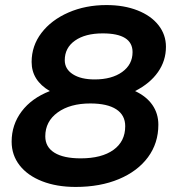

<svg xmlns="http://www.w3.org/2000/svg" viewBox="-20 -729 690 759"><path d="M26 -169Q26 -236 65.5 -288.5Q105 -341 177 -369Q105 -411 105 -484Q105 -548 144 -599Q183 -650 250.5 -679.5Q318 -709 401 -709Q470 -709 523.5 -688Q577 -667 606.5 -629.5Q636 -592 636 -544Q636 -489 604.5 -444Q573 -399 514 -369Q559 -348 582.5 -314Q606 -280 606 -236Q606 -163 565 -107.5Q524 -52 450 -21Q376 10 279 10Q204 10 146.5 -12.5Q89 -35 57.5 -75.5Q26 -116 26 -169ZM504 -523Q504 -597 386 -597Q317 -597 276.5 -568.5Q236 -540 236 -491Q236 -456 268 -435.5Q300 -415 354 -415Q422 -415 463 -444.5Q504 -474 504 -523ZM475 -230Q475 -274 439.5 -297Q404 -320 337 -320Q257 -320 208 -284.5Q159 -249 159 -190Q159 -148 195 -125.5Q231 -103 299 -103Q382 -103 428.5 -136.5Q475 -170 475 -230Z"/></svg>

Font: K2D
Style: Bold Italic
Weight: 700
Italic angle: -10°
Designer: Katatrad Aksorn Co.,Ltd.
Foundry: Cadson Demak Co.,Ltd.
Version: Version 1.000; ttfautohint (v1.6)